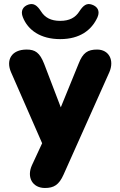

<svg xmlns="http://www.w3.org/2000/svg" viewBox="-20 -748 599 957"><path d="M280 -553C378 -553 437 -598 466 -662C480 -694 465 -716 438 -725C412 -734 395 -721 376 -692C356 -660 326 -644 280 -644C234 -644 204 -660 184 -692C165 -721 148 -734 121 -725C95 -716 81 -694 94 -662C119 -598 182 -553 280 -553ZM204 189C248 189 274 174 297 122L525 -388C551 -448 523 -501 464 -501C417 -501 393 -485 372 -431L283 -213L200 -430C178 -486 155 -501 113 -501C36 -501 9 -448 35 -388L190 -34L139 76C112 136 142 189 204 189Z"/></svg>

Font: Nunito Black
Style: Regular
Weight: 900
Designer: Vernon Adams
Foundry: Vernon Adams
Version: Version 3.602